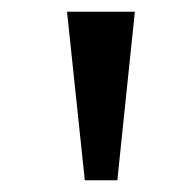

<svg xmlns="http://www.w3.org/2000/svg" viewBox="-20 -747 316 326"><path d="M124 -440.9 93.8 -727.1H209L179.2 -440.9Z"/></svg>

Font: Karasuma Gothic
Style: Regular
Weight: 500
Designer: Rasmus Andersson / Ryoko Nishizuka
Foundry: Genbu
Version: Version 1.00